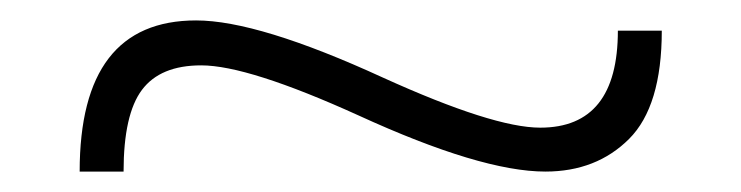

<svg xmlns="http://www.w3.org/2000/svg" viewBox="-20 -396 726 188"><path d="M331 -283Q223 -332 177 -332Q137 -332 119 -308Q101 -284 101 -228H58Q58 -376 172 -376Q233 -376 355 -320Q463 -271 509 -271Q585 -271 585 -366H628Q628 -292 596 -260Q564 -228 514 -228Q451 -228 331 -283Z"/></svg>

Font: Mplus 1p Light
Style: Regular
Weight: 300
Version: Version 1.061